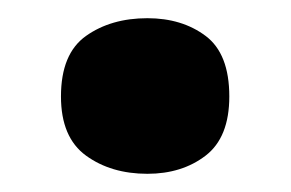

<svg xmlns="http://www.w3.org/2000/svg" viewBox="-20 -454 320 211"><path d="M47 -348Q47 -395 74.5 -414.5Q102 -434 142 -434Q180 -434 206 -414.5Q232 -395 232 -348Q232 -303 206 -283Q180 -263 142 -263Q102 -263 74.5 -283Q47 -303 47 -348Z"/></svg>

Font: Noto Sans Hebrew Thin ExtraBold
Style: Regular
Weight: 800
Version: Version 3.001